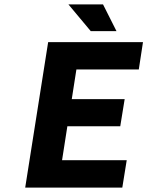

<svg xmlns="http://www.w3.org/2000/svg" viewBox="-20 -850 668 870"><path d="M391.1 -709 290 -830.1H446.8L507.8 -709ZM94.2 0 198.2 -659.2H627.9L608.9 -535.2H326.2L305.2 -400.9H544.9L524.9 -277.8H285.2L261.2 -124H554.2L534.2 0Z"/></svg>

Font: Office Code Pro D Bold Italic
Style: Regular
Weight: 700
Italic angle: -9°
Designer: Nathan Rutzky & Paul D. Hunt
Foundry: Adobe Systems Incorporated
Version: Version 1.004;PS 001.004;hotconv 1.0.70;makeotf.lib2.5.58329